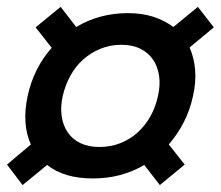

<svg xmlns="http://www.w3.org/2000/svg" viewBox="-72 -595 638 554"><path d="M475.1 -458Q487.8 -429.2 491 -394Q494.1 -358.9 484.9 -317.9Q476.1 -276.9 458 -241.9Q439.9 -207 415 -178.2L460.9 -120.1L389.2 -61L344.2 -119.1Q278.8 -80.1 195.8 -80.1Q112.8 -80.1 64 -119.1L-6.8 -61L-51.8 -120.1L17.1 -178.2Q3.9 -207 1.5 -241.9Q-1 -276.9 7.8 -317.9Q24.9 -397.9 77.1 -457L30.8 -516.1L103 -575.2L147.9 -517.1Q214.8 -557.1 296.9 -557.1Q337.9 -557.1 370.4 -546.6Q402.8 -536.1 428.2 -517.1L499 -575.2L544.9 -516.1ZM383.8 -317.9Q391.1 -349.1 387 -376.5Q382.8 -403.8 369.4 -423.3Q356 -442.9 333 -454.3Q310.1 -465.8 277.8 -465.8Q246.1 -465.8 218 -454.3Q189.9 -442.9 168 -423.3Q146 -403.8 131.1 -376.5Q116.2 -349.1 108.9 -317.9Q102.1 -286.1 106 -259.5Q109.9 -232.9 123.5 -212.9Q137.2 -192.9 160.2 -181.9Q183.1 -170.9 214.8 -170.9Q247.1 -170.9 275.1 -181.9Q303.2 -192.9 325.2 -212.9Q347.2 -232.9 362.1 -259.5Q377 -286.1 383.8 -317.9Z"/></svg>

Font: Anonymous Pro
Style: Bold Italic
Weight: 700
Italic angle: -12°
Monospace: yes
Designer: Mark Simonson
Version: Version 1.003